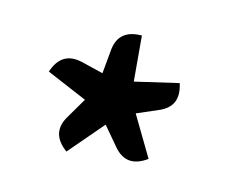

<svg xmlns="http://www.w3.org/2000/svg" viewBox="-62 -882 608 515"><g transform="rotate(15 242.0 -624.5)"><path d="M159 -448Q107 -486 137 -537L171 -595L58 -643Q78 -704 136 -691L198 -676L204 -741Q209 -801 274 -801L285 -676L405 -704Q425 -643 370 -620L312 -595L377 -486Q325 -448 286 -493L242 -545Z"/></g></svg>

Font: Swei Half Moon CJK TC
Style: Medium
Weight: 500
Version: Version 2.125